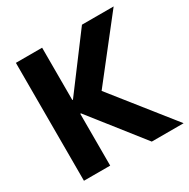

<svg xmlns="http://www.w3.org/2000/svg" viewBox="-162 -868 998 1015"><g transform="rotate(-30 337.0 -360.0)"><path d="M65.4 -719.7H225.6V-400.4H229.5L468.8 -719.7H662.1L383.8 -364.7L673.8 0H479.5L230 -316.4H225.6V0H65.4Z"/></g></svg>

Font: Reddit Sans Chocolate ExtraBold
Style: Regular
Weight: 800
Designer: Stephen Hutchings
Foundry: Reddit
Version: Version 1.011